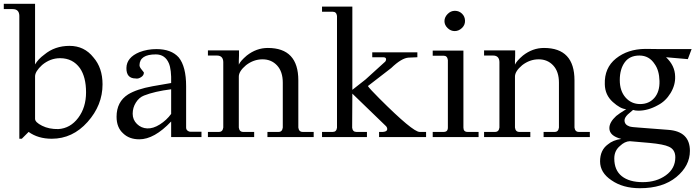

<svg xmlns="http://www.w3.org/2000/svg" viewBox="-35 -723 3681 1013"><path d="M150 -703V-383Q166 -411 199 -435Q254 -481 332 -481Q410 -481 458 -420Q506 -365 506 -278Q506 -168 427 -79.5Q348 9 238 9Q166 9 116 -27L80 9H67V-640Q66 -675 32 -675H-15V-703ZM387 -363Q349 -416 282 -416Q230 -416 187 -380Q150 -346 150 -320V-96Q150 -78 187 -59.5Q224 -41 273 -42Q336 -46 377.5 -101Q419 -156 419 -236Q419 -316 387 -363Z M1028 -28V0H868V-82Q779 12 700 12Q647 12 615 -19Q580 -50 580 -107Q580 -186 641 -225Q687 -253 770 -268L868 -285Q870 -356 856 -389Q836 -436 787 -436Q702 -436 701 -379Q701 -369 712.5 -355.5Q724 -342 724 -341Q725 -326 709.5 -316Q694 -306 681 -309Q631 -309 632 -364.5Q633 -420 701 -448Q743 -464 790 -464Q869 -464 908 -420Q947 -372 947 -268V-50Q947 -40 954 -34Q961 -28 970 -28ZM868 -122V-252Q781 -241 725 -219Q699 -209 682 -182Q665 -155 665 -123Q665 -91 687.5 -69Q710 -47 741.5 -45.5Q773 -44 808.5 -66.5Q844 -89 868 -122Z M1620 -27V0H1376V-27H1435Q1454 -27 1457 -50V-287Q1457 -345 1427 -377.5Q1397 -410 1350 -410Q1303 -410 1263 -379Q1225 -347 1225 -319V-50Q1228 -27 1248 -27H1306V0H1062V-27H1120Q1140 -27 1143 -50V-396Q1142 -430 1109 -430H1062V-457H1226V-430Q1225 -418 1225 -402V-382Q1233 -401 1267 -430Q1318 -470 1378 -470Q1539 -470 1539 -299V-50Q1542 -27 1562 -27Z M1965 -27Q2008 -24 2008 -42Q2008 -51 2001 -58L1824 -229L1823 -49Q1826 -27 1845 -27H1901V0H1664V-27H1721Q1740 -27 1743 -49V-639Q1740 -661 1721 -661H1664V-688H1824V-249L1894 -304L1992 -393Q2002 -400 2002 -410.5Q2002 -421 1986 -421H1929V-447H2167V-421L2121 -419Q2084 -417 2029 -364L1906 -269Q1916 -254 1967 -203Q2143 -27 2179 -27H2213V0H1965Z M2365 -666Q2387 -666 2402.5 -651Q2418 -636 2418.5 -613.5Q2419 -591 2402 -575Q2385 -559 2364 -559Q2343 -559 2326.5 -575Q2310 -591 2310 -611.5Q2310 -632 2326.5 -649Q2343 -666 2365 -666ZM2410 -456V-50Q2410 -27 2432 -27H2490V0H2248V-27H2306Q2328 -27 2328 -50V-406Q2325 -429 2306 -429H2248V-456Z M3077 -27V0H2833V-27H2892Q2911 -27 2914 -50V-287Q2914 -345 2884 -377.5Q2854 -410 2807 -410Q2760 -410 2720 -379Q2682 -347 2682 -319V-50Q2685 -27 2705 -27H2763V0H2519V-27H2577Q2597 -27 2600 -50V-396Q2599 -430 2566 -430H2519V-457H2683V-430Q2682 -418 2682 -402V-382Q2690 -401 2724 -430Q2775 -470 2835 -470Q2996 -470 2996 -299V-50Q2999 -27 3019 -27Z M3453 -464H3614L3594 -411L3479 -421Q3526 -377 3527 -320Q3529 -275 3503 -232Q3477 -189 3436 -168Q3384 -139 3333 -139Q3317 -139 3305 -143L3277 -119Q3260 -102 3260 -88Q3260 -65 3286 -56Q3298 -52 3334 -50L3490 -38Q3605 -30 3605 73Q3605 152 3533.5 211Q3462 270 3341 270Q3251 270 3191 228Q3131 188 3131 128.5Q3131 69 3172 39Q3199 16 3243 10Q3180 -6 3180 -47Q3180 -78 3216 -111Q3230 -123 3269 -147Q3239 -148 3198 -185Q3157 -222 3156 -278Q3153 -365 3215 -414.5Q3277 -464 3369 -465Q3422 -465 3453 -464ZM3419 -385Q3390 -430 3338.5 -430Q3287 -430 3261 -394Q3235 -358 3235 -300.5Q3235 -243 3265.5 -208.5Q3296 -174 3342.5 -174Q3389 -174 3417.5 -206.5Q3446 -239 3444.5 -295.5Q3443 -352 3419 -385ZM3392 31 3288 22Q3261 23 3236 47Q3206 72 3206 113Q3206 175 3245.5 206.5Q3285 238 3356.5 238Q3428 238 3478 202Q3528 166 3528 107Q3528 66 3494 51Q3467 38 3392 31Z"/></svg>

Font: GFS Didot
Style: Regular
Weight: 400
Designer: Takis Katsoulidis and George D. Matthiopoulos
Foundry: Takis Katsoulidis and George D. Matthiopoulos
Version: Version 1.0